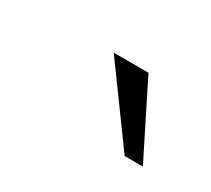

<svg xmlns="http://www.w3.org/2000/svg" viewBox="-40 -690 221 201"><g transform="rotate(30 70.5 -589.0)"><path d="M119 -545 55 -633H97L141 -545Z"/></g></svg>

Font: Alumni Sans Thin ExtraLight
Style: Italic
Weight: 250
Italic angle: -8°
Version: Version 1.016